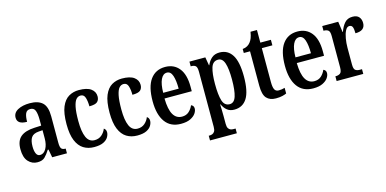

<svg xmlns="http://www.w3.org/2000/svg" viewBox="-81 -1119 3640 1810"><g transform="rotate(-15 1739.5 -213.5)"><path d="M162 10Q110 10 73.5 -29.5Q37 -69 37 -151Q37 -232 82 -270Q127 -308 218 -312L284 -315V-373Q284 -430 272 -461.5Q260 -493 224 -493Q190 -493 177.5 -464Q165 -435 165 -384Q70 -384 70 -449Q70 -497 116.5 -522Q163 -547 233 -547Q315 -547 356.5 -508.5Q398 -470 398 -375V-118Q398 -76 409 -61Q420 -46 448 -46H451V0H307L292 -79H285Q259 -38 234.5 -14Q210 10 162 10ZM203 -50Q240 -50 262.5 -90Q285 -130 285 -191V-270L247 -267Q194 -263 174 -233Q154 -203 154 -146Q154 -102 166 -76Q178 -50 203 -50Z M716 10Q657 10 612.5 -17.5Q568 -45 543 -105.5Q518 -166 518 -265Q518 -373 544 -434.5Q570 -496 614 -521.5Q658 -547 712 -547Q792 -547 830.5 -518.5Q869 -490 869 -444Q869 -411 849 -392Q829 -373 770 -373Q770 -422 759 -457.5Q748 -493 715 -493Q690 -493 672 -473Q654 -453 643.5 -403.5Q633 -354 633 -266Q633 -162 657.5 -107Q682 -52 736 -52Q778 -52 806 -76.5Q834 -101 847 -135Q857 -128 862.5 -118.5Q868 -109 868 -94Q868 -72 854 -47.5Q840 -23 807 -6.5Q774 10 716 10Z M1136 10Q1077 10 1032.5 -17.5Q988 -45 963 -105.5Q938 -166 938 -265Q938 -373 964 -434.5Q990 -496 1034 -521.5Q1078 -547 1132 -547Q1212 -547 1250.5 -518.5Q1289 -490 1289 -444Q1289 -411 1269 -392Q1249 -373 1190 -373Q1190 -422 1179 -457.5Q1168 -493 1135 -493Q1110 -493 1092 -473Q1074 -453 1063.5 -403.5Q1053 -354 1053 -266Q1053 -162 1077.5 -107Q1102 -52 1156 -52Q1198 -52 1226 -76.5Q1254 -101 1267 -135Q1277 -128 1282.5 -118.5Q1288 -109 1288 -94Q1288 -72 1274 -47.5Q1260 -23 1227 -6.5Q1194 10 1136 10Z M1563 10Q1462 10 1410 -62Q1358 -134 1358 -264Q1358 -405 1409.5 -476Q1461 -547 1554 -547Q1640 -547 1689.5 -485.5Q1739 -424 1739 -305V-261H1473Q1475 -154 1504.5 -103.5Q1534 -53 1590 -53Q1631 -53 1657.5 -77Q1684 -101 1698 -135Q1709 -131 1716.5 -122Q1724 -113 1724 -97Q1724 -74 1707.5 -49.5Q1691 -25 1655.5 -7.5Q1620 10 1563 10ZM1626 -316Q1626 -396 1610 -443.5Q1594 -491 1557 -491Q1519 -491 1497.5 -445.5Q1476 -400 1475 -316Z M1785 232V186H1794Q1807 186 1820.5 181Q1834 176 1843 161.5Q1852 147 1852 117V-421Q1852 -466 1837 -478Q1822 -490 1798 -490H1790V-536H1945L1959 -455H1962Q1979 -495 2008.5 -520.5Q2038 -546 2085 -546Q2165 -546 2207.5 -479Q2250 -412 2250 -268Q2250 -123 2207.5 -56Q2165 11 2083 11Q2041 11 2013.5 -11Q1986 -33 1969 -71H1965Q1966 -48 1967 -19.5Q1968 9 1968 42V119Q1968 148 1977 162.5Q1986 177 1999.5 181.5Q2013 186 2025 186H2047V232ZM2054 -50Q2098 -50 2116 -106.5Q2134 -163 2134 -270Q2134 -374 2116 -429Q2098 -484 2055 -484Q2003 -484 1985.5 -427Q1968 -370 1968 -270Q1968 -163 1985.5 -106.5Q2003 -50 2054 -50Z M2489 10Q2430 10 2398.5 -24.5Q2367 -59 2367 -146V-482H2306V-521Q2334 -524 2352.5 -535Q2371 -546 2383 -562Q2395 -577 2404 -599Q2413 -621 2419 -659H2482V-536H2585V-482H2482V-151Q2482 -101 2493.5 -78.5Q2505 -56 2534 -56Q2565 -56 2593 -65V-10Q2579 -3 2553 3.5Q2527 10 2489 10Z M2854 10Q2753 10 2701 -62Q2649 -134 2649 -264Q2649 -405 2700.5 -476Q2752 -547 2845 -547Q2931 -547 2980.5 -485.5Q3030 -424 3030 -305V-261H2764Q2766 -154 2795.5 -103.5Q2825 -53 2881 -53Q2922 -53 2948.5 -77Q2975 -101 2989 -135Q3000 -131 3007.5 -122Q3015 -113 3015 -97Q3015 -74 2998.5 -49.5Q2982 -25 2946.5 -7.5Q2911 10 2854 10ZM2917 -316Q2917 -396 2901 -443.5Q2885 -491 2848 -491Q2810 -491 2788.5 -445.5Q2767 -400 2766 -316Z M3083 0V-46H3086Q3113 -46 3130.5 -58.5Q3148 -71 3148 -118V-422Q3148 -466 3132 -478Q3116 -490 3089 -490H3086V-536H3242L3257 -432H3260Q3278 -483 3306 -515Q3334 -547 3383 -547Q3426 -547 3446 -524Q3466 -501 3466 -465Q3466 -389 3371 -389Q3371 -430 3363 -450Q3355 -470 3332 -470Q3309 -470 3293.5 -440Q3278 -410 3270.5 -365.5Q3263 -321 3263 -276V-113Q3263 -69 3279 -57.5Q3295 -46 3320 -46H3343V0Z"/></g></svg>

Font: Noto Serif Devanagari ExtraCondensed SemiBold
Style: Regular
Weight: 600
Width: 2
Designer: Universal Thirst, Indian Type Foundry and the Monotype Design Team
Foundry: Monotype Imaging Inc.
Version: Version 2.004; ttfautohint (v1.8.4.7-5d5b)